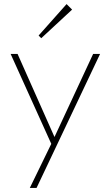

<svg xmlns="http://www.w3.org/2000/svg" viewBox="-20 -724 542 940"><path d="M240 0 32 -460H66L258 -28H235L436 -460H470L252 0ZM126 196 236 -30 252 0 159 196ZM182 -537 169 -550 306 -704 333 -677Z"/></svg>

Font: Outfit Thin Thin
Style: Regular
Weight: 250
Version: Version 1.100;gftools[0.9.27]